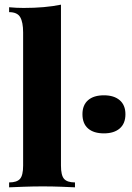

<svg xmlns="http://www.w3.org/2000/svg" viewBox="-20 -802 566 822"><path d="M241 -782V-93Q241 -51 254.5 -36Q268 -21 301 -21V0Q282 -1 243 -2.5Q204 -4 163 -4Q123 -4 81.5 -2.5Q40 -1 19 0V-21Q52 -21 65.5 -36Q79 -51 79 -93V-663Q79 -707 66.5 -728.5Q54 -750 19 -750V-771Q51 -768 81 -768Q127 -768 167 -771.5Q207 -775 241 -782ZM425 -394Q468 -394 492.5 -373Q517 -352 517 -313Q517 -273 492.5 -252Q468 -231 425 -231Q381 -231 357 -252Q333 -273 333 -313Q333 -352 357 -373Q381 -394 425 -394Z"/></svg>

Font: Playfair Display ExtraBold
Style: Regular
Weight: 800
Designer: Claus Eggers Sørensen
Foundry: Claus Eggers Sørensen
Version: Version 1.203